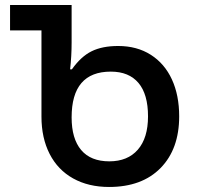

<svg xmlns="http://www.w3.org/2000/svg" viewBox="-20 -734 787 764"><path d="M145 -270V-613H20V-714H265V-565Q265 -511 259 -458H266Q302 -509 344.5 -530Q387 -551 450 -551Q525 -551 580 -516Q635 -481 664 -418Q693 -355 693 -271Q693 -141 619 -65.5Q545 10 414 10Q332 10 271 -24Q210 -58 177.5 -121.5Q145 -185 145 -270ZM569 -271Q569 -359 531 -404Q493 -449 421 -449Q265 -449 265 -267Q265 -182 303 -137Q341 -92 415 -92Q488 -92 528.5 -138.5Q569 -185 569 -271Z"/></svg>

Font: Noto Sans Georgian Medium
Style: Regular
Weight: 500
Designer: Monotype Design team
Foundry: Monotype Imaging Inc.
Version: Version 1.000